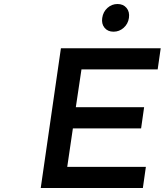

<svg xmlns="http://www.w3.org/2000/svg" viewBox="-20 -942 825 962"><path d="M184.1 0 285.2 -700.2H785.2L770 -594.2H388.2L359.9 -404.8H702.1L687 -298.8H345.2L316.9 -106H710.9L695.8 0ZM492.2 -852.1Q496.6 -882.8 518.3 -902.3Q540 -921.9 568.8 -921.9Q597.7 -921.9 614 -902.3Q630.4 -882.8 626 -852.1Q621.6 -822.3 599.6 -802.7Q577.6 -783.2 548.8 -783.2Q520 -783.2 503.9 -802.7Q487.8 -822.3 492.2 -852.1Z"/></svg>

Font: Trueno
Style: Italic
Weight: 400
Designer: Julieta Ulanovsky
Foundry: Julieta Ulanovsky
Version: Version 3.001b | FøM Fix